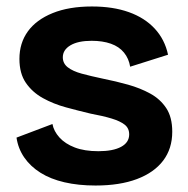

<svg xmlns="http://www.w3.org/2000/svg" viewBox="-20 -559 581 593"><path d="M275 14Q222 14 179 4Q136 -6 105 -25.5Q74 -45 55 -72.5Q36 -100 31 -134L142 -176Q146 -154 163.5 -134.5Q181 -115 211 -103.5Q241 -92 284 -92Q329 -92 354 -105.5Q379 -119 379 -144Q379 -163 365 -174Q351 -185 324.5 -193Q298 -201 260 -208Q222 -217 183.5 -227.5Q145 -238 112.5 -256Q80 -274 60 -303Q40 -332 40 -377Q40 -426 66 -462Q92 -498 142.5 -518.5Q193 -539 264 -539Q329 -539 378 -521.5Q427 -504 458 -470.5Q489 -437 499 -390L382 -353Q378 -378 363 -396.5Q348 -415 322.5 -424Q297 -433 263 -433Q221 -433 197.5 -419Q174 -405 174 -382Q174 -363 189.5 -351Q205 -339 232.5 -331.5Q260 -324 298 -316Q338 -308 375.5 -297.5Q413 -287 444 -270Q475 -253 493.5 -225Q512 -197 512 -152Q512 -100 484 -63Q456 -26 403 -6Q350 14 275 14Z"/></svg>

Font: Bricolage Grotesque 48pt Condensed ExtraBold
Style: Bold
Weight: 700
Version: Version 1.000;gftools[0.9.30]